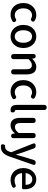

<svg xmlns="http://www.w3.org/2000/svg" viewBox="1600 -2437 1067 4307"><g transform="rotate(90 2133.5 -283.5)"><path d="M311 13Q196 13 124 -62Q48 -141 48 -274.5Q48 -408 130 -488Q206 -564 320 -564Q391 -564 447 -526Q481 -501 454 -465Q424 -426 381 -456Q353 -469 325 -469Q256 -469 211.5 -415Q167 -361 167 -274Q167 -187 210 -134Q253 -81 322 -81Q361 -81 402 -103Q441 -132 468 -89Q490 -55 457 -30Q388 13 311 13Z M798 13Q691 13 618 -62Q539 -143 539 -274Q539 -407 618 -488Q691 -564 798 -564Q906 -564 979 -488Q1057 -407 1057 -274Q1057 -143 979 -62Q905 13 798 13ZM798 -81Q863 -81 901 -133.5Q939 -186 939 -274Q939 -363 901 -415Q864 -469 798 -469Q734 -469 696 -415.5Q658 -362 658 -274.5Q658 -187 696 -134Q734 -81 798 -81Z M1249 0Q1192 0 1192 -57V-275V-503Q1192 -550 1241 -550Q1287 -550 1291 -507L1295 -474H1298Q1342 -517 1380 -537Q1428 -564 1480 -564Q1649 -564 1649 -346V-57Q1649 0 1592 0Q1534 0 1534 -57V-332Q1534 -403 1512 -434Q1490 -465 1441 -465Q1405 -465 1373 -446Q1346 -430 1306 -390V-57Q1306 0 1249 0Z M2040 13Q1925 13 1853 -62Q1777 -141 1777 -274.5Q1777 -408 1859 -488Q1935 -564 2049 -564Q2120 -564 2176 -526Q2210 -501 2183 -465Q2153 -426 2110 -456Q2082 -469 2054 -469Q1985 -469 1940.5 -415Q1896 -361 1896 -274Q1896 -187 1939 -134Q1982 -81 2051 -81Q2090 -81 2131 -103Q2170 -132 2197 -89Q2219 -55 2186 -30Q2117 13 2040 13Z M2447 13Q2333 13 2333 -129V-740Q2333 -797 2390 -797Q2447 -797 2447 -740V-460V-123Q2447 -81 2475 -81Q2476 -81 2477 -81Q2485 -82 2491 -74Q2497 -66 2499 -57Q2509 5 2476 11Q2458 13 2447 13Z M2792 13Q2624 13 2624 -204V-493Q2624 -550 2682 -550Q2739 -550 2739 -493V-218Q2739 -147 2760.5 -116.5Q2782 -86 2831 -86Q2869 -86 2899 -105Q2928 -124 2963 -168V-493Q2963 -550 3021 -550Q3078 -550 3078 -493V-275V-47Q3078 0 3029 0Q2984 0 2979 -44L2975 -83H2972Q2889 13 2792 13Z M3276 230Q3264 230 3246 228Q3207 220 3219 172Q3229 129 3267 137Q3268 137 3269 137Q3349 137 3384 34L3395 -4L3204 -482Q3177 -550 3250 -550Q3295 -550 3311 -507L3397 -267Q3404 -247 3417 -203Q3437 -142 3447 -112H3452L3495 -267L3569 -507Q3582 -550 3628 -550Q3695 -550 3673 -486L3594 -258L3493 33Q3458 130 3412 176Q3358 230 3276 230Z M4018 13Q3903 13 3828 -63Q3750 -142 3750 -274Q3750 -403 3827 -486Q3900 -564 4001 -564Q4108 -564 4168 -492Q4225 -423 4225 -303Q4225 -288 4223 -268Q4219 -245 4194 -245H4041H3863Q3870 -167 3915.5 -122Q3961 -77 4033 -77Q4081 -77 4126 -97Q4164 -118 4185 -80Q4203 -45 4172 -26Q4101 13 4018 13ZM3862 -324H3994H4126Q4126 -396 4094.5 -435Q4063 -474 4003 -474Q3949 -474 3911 -435Q3870 -394 3862 -324Z"/></g></svg>

Font: GenSenRounded JP M
Style: Regular
Weight: 500
Version: Version 1.501;PS 1;hotconv 16.6.51;makeotf.lib2.5.65220